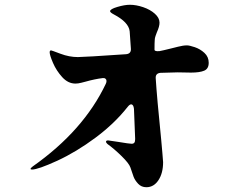

<svg xmlns="http://www.w3.org/2000/svg" viewBox="-20 -780 1040 804"><path d="M854 -517Q854 -492 835 -484Q816 -476 780 -476L724 -477Q704 -477 652 -475Q631 -473 632 -453Q637 -373 655 -195Q658 -164 660 -139Q662 -114 663 -101Q663 -55 643.5 -25.5Q624 4 593 4Q572 4 558.5 -10.5Q545 -25 539.5 -39.5Q534 -54 526 -79Q520 -96 489.5 -126Q459 -156 430 -177Q424 -182 424 -187Q424 -192 433 -192Q434 -192 474 -186Q522 -178 531 -178Q539 -178 542.5 -182.5Q546 -187 546 -198L541 -324Q539 -343 529 -343Q523 -343 515 -333Q460 -263 380 -203.5Q300 -144 220 -107Q139 -70 114 -70Q108 -70 108 -73Q108 -76 117 -83Q330 -233 423 -429Q426 -435 426 -441Q426 -447 421.5 -450.5Q417 -454 410 -453Q377 -449 338 -438Q334 -437 320.5 -433.5Q307 -430 296 -430Q265 -430 240.5 -457Q216 -484 202 -516.5Q188 -549 188 -561Q188 -569 194 -569Q196 -569 233 -555Q270 -541 306 -541Q332 -541 508 -553Q530 -555 528 -577L523 -649Q519 -687 456 -720Q441 -728 441 -733Q441 -742 471.5 -751Q502 -760 524 -760Q550 -760 579.5 -750Q609 -740 628.5 -722.5Q648 -705 648 -685Q648 -669 637 -645Q635 -640 631.5 -630Q628 -620 628 -613Q627 -602 627 -572Q627 -564 648 -566L667 -570L700 -578Q705 -579 726 -584.5Q747 -590 763 -590Q773 -590 795.5 -582.5Q818 -575 836 -558.5Q854 -542 854 -517Z"/></svg>

Font: Shippori Antique B1
Style: Regular
Weight: 400
Designer: FONTDASU
Foundry: FONTDASU / Google Inc. / but / Adobe
Version: Version 2.001